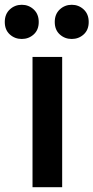

<svg xmlns="http://www.w3.org/2000/svg" viewBox="-75 -771 391 803"><path d="M87 -679Q87 -712 66 -731.5Q45 -751 16 -751Q-13 -751 -34 -731.5Q-55 -712 -55 -679Q-55 -646 -34 -627Q-13 -608 16 -608Q45 -608 66 -627Q87 -646 87 -679ZM296 -679Q296 -712 275 -731.5Q254 -751 225 -751Q196 -751 175 -731.5Q154 -712 154 -679Q154 -646 175 -627Q196 -608 225 -608Q254 -608 275 -627Q296 -646 296 -679ZM185 -533H61V12H185Z"/></svg>

Font: Repo DemiBold
Style: Regular
Weight: 600
Designer: Stefan Peev
Foundry: Context Ltd
Version: Version 1.502